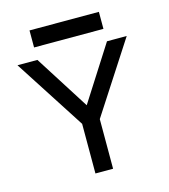

<svg xmlns="http://www.w3.org/2000/svg" viewBox="-108 -808 785 893"><g transform="rotate(-15 284.0 -361.0)"><path d="M117 -722V-640H451V-722ZM452 -580 284 -317 117 -580H21L241 -239V0H326V-239L547 -580Z"/></g></svg>

Font: Charger
Style: Bd
Weight: 400
Designer: Jasper
Foundry: Cannot Into Space Fonts
Version: Version 0.98